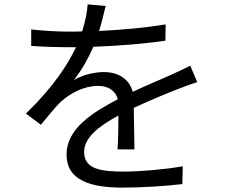

<svg xmlns="http://www.w3.org/2000/svg" viewBox="-20 -815 1040 874"><path d="M592 -135C591 -183 590 -267 589 -324C664 -359 735 -388 791 -410C817 -420 853 -434 878 -441L846 -516C818 -502 794 -490 764 -477C712 -453 652 -429 584 -397C569 -456 517 -487 453 -487C409 -487 352 -473 316 -450C352 -496 383 -551 405 -602C513 -606 635 -615 733 -630L734 -704C640 -688 532 -679 431 -674C445 -719 454 -760 461 -788L379 -795C377 -761 368 -716 354 -672C331 -671 310 -671 289 -671C244 -671 175 -675 122 -681V-606C176 -602 243 -600 285 -600H326C289 -522 224 -420 98 -298L166 -247C200 -287 228 -324 256 -351C302 -392 362 -424 427 -424C470 -424 506 -404 516 -363C401 -303 283 -229 283 -112C283 9 397 39 539 39C625 39 735 32 810 23L812 -58C725 -43 619 -34 542 -34C440 -34 363 -45 363 -123C363 -188 427 -239 519 -289C519 -237 518 -173 515 -135Z"/></svg>

Font: Noto Sans Mono CJK SC Regular
Style: Regular
Weight: 400
Designer: Ryoko NISHIZUKA (kana & ideographs); Paul D. Hunt (Latin, Greek & Cyrillic); Wenlong ZHANG (bopomofo); Sandoll Communica
Foundry: Adobe Systems Incorporated
Version: Version 1.005;PS 1.005;hotconv 1.0.96;makeotf.lib2.5.65012